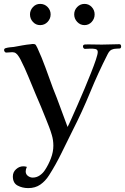

<svg xmlns="http://www.w3.org/2000/svg" viewBox="-20 -765 642 986"><path d="M602 -527Q602 -517 595 -516Q588 -515 576.5 -515Q565 -515 553.5 -510Q542 -505 533 -487Q484 -391 443 -291Q402 -191 353 -95Q324 -37 295.5 21.5Q267 80 232 135Q213 165 187 183Q161 201 125 201Q95 201 70.5 188Q46 175 46 141Q46 119 62.5 104Q79 89 100 89Q109 89 118 92Q112 104 112 115Q112 130 123.5 138.5Q135 147 148 147Q168 147 184.5 135.5Q201 124 211 108Q229 81 241.5 48Q254 15 254 -17Q254 -31 252 -45Q250 -59 246 -72Q240 -93 232 -113.5Q224 -134 216 -154Q203 -186 190.5 -217Q178 -248 164 -279Q145 -324 126.5 -369.5Q108 -415 86 -458Q83 -463 80.5 -468Q78 -473 74 -478Q69 -486 61.5 -491.5Q54 -497 43 -497Q36 -497 28 -496Q20 -495 12 -495Q7 -495 4 -499.5Q1 -504 1 -508Q1 -516 10 -518Q20 -521 30.5 -522Q41 -523 51 -524Q73 -528 95 -532Q117 -536 139 -538Q142 -539 145 -539Q148 -539 151 -539Q161 -539 164.5 -533Q168 -527 172 -519Q195 -469 214 -416.5Q233 -364 252 -312Q272 -263 290 -213Q308 -163 327 -113Q334 -126 347.5 -156.5Q361 -187 378.5 -226.5Q396 -266 414 -309Q432 -352 447.5 -391Q463 -430 472.5 -458.5Q482 -487 482 -498Q482 -511 469 -513.5Q456 -516 440 -515Q424 -514 416 -514Q412 -514 409 -518Q406 -522 406 -526Q406 -536 416.5 -536.5Q427 -537 433 -537Q450 -537 468 -536.5Q486 -536 503 -536Q526 -536 548.5 -537Q571 -538 593 -538Q598 -538 600 -534.5Q602 -531 602 -527ZM240 -691Q240 -669 224.5 -652.5Q209 -636 186 -636Q164 -636 149 -652.5Q134 -669 134 -691Q134 -712 149 -728.5Q164 -745 186 -745Q209 -745 224.5 -729Q240 -713 240 -691ZM466 -691Q466 -669 451 -652.5Q436 -636 414 -636Q392 -636 376.5 -652.5Q361 -669 361 -691Q361 -713 376.5 -729Q392 -745 414 -745Q436 -745 451 -729Q466 -713 466 -691Z"/></svg>

Font: Kaisei Opti
Style: Regular
Weight: 400
Designer: Font-Kai, 金井和夫
Foundry: KAZUO KANAI
Version: Version 5.003